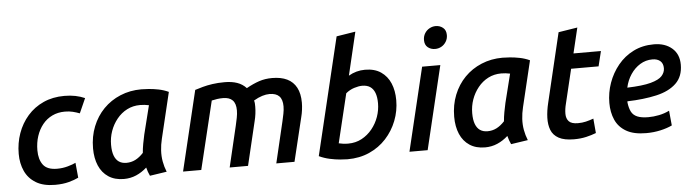

<svg xmlns="http://www.w3.org/2000/svg" viewBox="-48 -980 4320 1198"><g transform="rotate(-5 2112.0 -381.0)"><path d="M255 13Q182 13 135.5 -15Q89 -43 67 -91Q45 -139 45 -199Q45 -267 66.5 -327.5Q88 -388 129 -435Q170 -482 228.5 -508.5Q287 -535 360 -535Q398 -535 429.5 -528.5Q461 -522 488 -510L447 -418Q426 -426 404 -431.5Q382 -437 355 -437Q311 -437 275.5 -420Q240 -403 215 -372Q190 -341 176.5 -300Q163 -259 163 -211Q163 -154 188.5 -120Q214 -86 276 -86Q311 -86 343 -95Q375 -104 393 -113L402 -19Q378 -7 341 3Q304 13 255 13Z M686 14Q629 14 589.5 -12Q550 -38 530 -84.5Q510 -131 510 -193Q510 -267 535 -329.5Q560 -392 604.5 -437.5Q649 -483 710 -508.5Q771 -534 842 -534Q859 -534 887.5 -532Q916 -530 949 -523.5Q982 -517 1012 -503L943 -215Q934 -178 932 -142.5Q930 -107 936 -73.5Q942 -40 955 -8L849 8Q843 -4 838.5 -17Q834 -30 830 -45Q799 -17 763 -1.5Q727 14 686 14ZM710 -85Q740 -85 766 -98Q792 -111 817 -138Q819 -164 824.5 -194.5Q830 -225 836 -251L881 -431Q866 -434 853.5 -435.5Q841 -437 826 -437Q781 -437 744 -418Q707 -399 680 -365.5Q653 -332 638.5 -291Q624 -250 624 -205Q624 -164 634 -137.5Q644 -111 663 -98Q682 -85 710 -85Z M1057 0 1177 -501Q1199 -508 1226 -515.5Q1253 -523 1287.5 -528Q1322 -533 1364 -533Q1408 -533 1441.5 -521.5Q1475 -510 1499 -484Q1542 -508 1579.5 -520.5Q1617 -533 1661 -533Q1717 -533 1755 -514.5Q1793 -496 1813 -458.5Q1833 -421 1833 -364Q1833 -343 1830 -319.5Q1827 -296 1821 -273L1755 0H1641L1702 -258Q1707 -280 1712 -304.5Q1717 -329 1717 -351Q1717 -394 1697 -414.5Q1677 -435 1636 -435Q1615 -435 1590.5 -427.5Q1566 -420 1537 -403Q1540 -393 1540.5 -383.5Q1541 -374 1541 -364Q1541 -343 1538 -319.5Q1535 -296 1529 -273L1464 0H1349L1410 -258Q1415 -280 1420 -304.5Q1425 -329 1425 -351Q1425 -394 1405 -414.5Q1385 -435 1345 -435Q1326 -435 1308.5 -432.5Q1291 -430 1274 -426L1171 0Z M2086 13Q2070 13 2040 10.5Q2010 8 1975.5 0.5Q1941 -7 1909 -22L2085 -757L2204 -776L2140 -506Q2164 -520 2189.5 -527Q2215 -534 2243 -534Q2303 -534 2342.5 -507Q2382 -480 2401.5 -434Q2421 -388 2421 -328Q2421 -261 2397 -199.5Q2373 -138 2329 -90Q2285 -42 2223.5 -14.5Q2162 13 2086 13ZM2099 -84Q2146 -84 2184 -104.5Q2222 -125 2249.5 -159Q2277 -193 2291.5 -234.5Q2306 -276 2306 -319Q2306 -358 2296 -384Q2286 -410 2266.5 -423Q2247 -436 2216 -436Q2195 -436 2166.5 -427Q2138 -418 2114 -398L2040 -91Q2055 -88 2067 -86Q2079 -84 2099 -84Z M2475 0 2600 -522H2714L2589 0ZM2691 -625Q2664 -625 2645 -640.5Q2626 -656 2626 -686Q2626 -710 2637.5 -728.5Q2649 -747 2667.5 -757Q2686 -767 2706 -767Q2732 -767 2751.5 -751.5Q2771 -736 2771 -705Q2771 -682 2759.5 -663.5Q2748 -645 2730 -635Q2712 -625 2691 -625Z M2948 14Q2891 14 2851.5 -12Q2812 -38 2792 -84.5Q2772 -131 2772 -193Q2772 -267 2797 -329.5Q2822 -392 2866.5 -437.5Q2911 -483 2972 -508.5Q3033 -534 3104 -534Q3121 -534 3149.5 -532Q3178 -530 3211 -523.5Q3244 -517 3274 -503L3205 -215Q3196 -178 3194 -142.5Q3192 -107 3198 -73.5Q3204 -40 3217 -8L3111 8Q3105 -4 3100.5 -17Q3096 -30 3092 -45Q3061 -17 3025 -1.5Q2989 14 2948 14ZM2972 -85Q3002 -85 3028 -98Q3054 -111 3079 -138Q3081 -164 3086.5 -194.5Q3092 -225 3098 -251L3143 -431Q3128 -434 3115.5 -435.5Q3103 -437 3088 -437Q3043 -437 3006 -418Q2969 -399 2942 -365.5Q2915 -332 2900.5 -291Q2886 -250 2886 -205Q2886 -164 2896 -137.5Q2906 -111 2925 -98Q2944 -85 2972 -85Z M3505 12Q3444 12 3409.5 -7Q3375 -26 3362 -59.5Q3349 -93 3350.5 -136.5Q3352 -180 3364 -229L3467 -662L3586 -681L3548 -522H3720L3697 -428H3525L3474 -215Q3465 -181 3465 -151Q3465 -121 3481.5 -103.5Q3498 -86 3538 -86Q3565 -86 3588 -91.5Q3611 -97 3636 -106L3644 -15Q3616 -4 3581.5 4Q3547 12 3505 12Z M3957 13Q3879 13 3832 -14.5Q3785 -42 3764.5 -89Q3744 -136 3744 -194Q3744 -259 3765.5 -319.5Q3787 -380 3827 -429Q3867 -478 3924 -506.5Q3981 -535 4052 -535Q4122 -535 4165.5 -497.5Q4209 -460 4209 -394Q4209 -320 4164 -277Q4119 -234 4039.5 -216Q3960 -198 3857 -195Q3857 -193 3857 -191Q3857 -189 3857 -187Q3861 -153 3872.5 -130Q3884 -107 3910 -96Q3936 -85 3979 -85Q4012 -85 4046.5 -92Q4081 -99 4111 -114L4120 -21Q4089 -6 4046.5 3.5Q4004 13 3957 13ZM3864 -280Q3960 -283 4011.5 -297Q4063 -311 4082.5 -333Q4102 -355 4102 -381Q4102 -411 4084 -426.5Q4066 -442 4035 -442Q3993 -442 3958 -420.5Q3923 -399 3898.5 -362.5Q3874 -326 3864 -280Z"/></g></svg>

Font: Ubuntu Sans SemiBold
Style: Italic
Weight: 600
Italic angle: -13.5°
Designer: Dalton Maag Ltd
Foundry: Dalton Maag Ltd
Version: Version 1.006